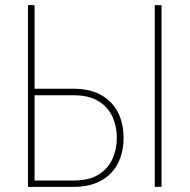

<svg xmlns="http://www.w3.org/2000/svg" viewBox="-20 -731 744 751"><path d="M98.1 -383.8H267.6Q332.5 -383.8 376 -359.1Q419.4 -334.5 441.4 -291.3Q463.4 -248 463.4 -191.4Q463.4 -149.4 450.9 -114.3Q438.5 -79.1 413.8 -53.5Q389.2 -27.8 352.5 -13.9Q315.9 0 267.6 0H89.4V-710.9H115.2V-24.9H267.6Q328.1 -24.9 365.5 -48.1Q402.8 -71.3 419.9 -109.4Q437 -147.5 437 -192.4Q437 -236.3 419.9 -274.2Q402.8 -312 365.5 -335.2Q328.1 -358.4 267.6 -358.4H98.1ZM611.8 -710.9V0H585.4V-710.9Z"/></svg>

Font: Roboto Condensed Thin
Style: Regular
Weight: 250
Width: 3
Designer: Christian Robertson
Foundry: Google
Version: Version 3.009; 2024